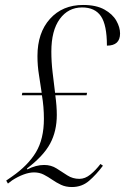

<svg xmlns="http://www.w3.org/2000/svg" viewBox="-20 -744 504 774"><path d="M270 10Q245 10 226 1Q207 -8 190.5 -19.5Q174 -31 156.5 -40Q139 -49 117 -49Q98 -49 75 -40.5Q52 -32 29 -17L12 -4L5 -16L28 -32Q93 -77 125 -130.5Q157 -184 157 -265Q157 -289 155 -313Q153 -337 149 -360H68L70 -370H148Q143 -406 137 -442.5Q131 -479 131 -518Q131 -612 181.5 -668Q232 -724 315 -724Q368 -724 401 -705.5Q434 -687 449 -660.5Q464 -634 464 -609Q464 -560 411 -560Q411 -643 387 -678.5Q363 -714 311 -714Q255 -714 221 -667.5Q187 -621 187 -536Q187 -495 192 -452.5Q197 -410 202 -370H331L329 -360H203Q206 -338 207.5 -318Q209 -298 209 -281Q209 -215 182 -165Q155 -115 89 -65L90 -61Q125 -79 158 -79Q186 -79 208 -65Q230 -51 251.5 -37Q273 -23 300 -23Q323 -23 344.5 -40.5Q366 -58 385 -83L395 -76Q368 -40 339 -15Q310 10 270 10Z"/></svg>

Font: Noto Serif Display ExtraCondensed Light
Style: Italic
Weight: 300
Width: 2
Italic angle: -12°
Designer: Monotype Design Team
Foundry: Monotype Imaging Inc.
Version: Version 2.009